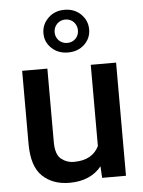

<svg xmlns="http://www.w3.org/2000/svg" viewBox="-56 -838 667 893"><g transform="rotate(-5 278.0 -392.0)"><path d="M496.6 0V-528.3H378.4V-148.9C359.4 -110.4 323.7 -85.4 261.7 -85.4C238.3 -85.4 218.3 -92.8 201.2 -106.9C184.1 -121.1 175.8 -147.5 175.8 -186V-528.3H58.1V-187C58.1 -117.2 74.2 -66.9 106.4 -36.1C138.7 -5.4 180.7 9.8 232.9 9.8C300.8 9.8 349.6 -13.7 382.3 -54.2L385.3 0ZM171.9 -693.4C171.9 -665.5 182.1 -642.1 202.6 -623C222.7 -604 248 -594.7 278.8 -594.7C309.1 -594.7 334.5 -604 355 -623C375 -642.1 385.3 -665.5 385.3 -693.4C385.3 -721.2 375 -744.6 355 -764.6C334.5 -784.2 309.1 -793.9 278.8 -793.9C248 -793.9 222.7 -784.2 202.6 -764.6C182.1 -744.6 171.9 -721.2 171.9 -693.4ZM224.1 -693.4C224.1 -722.7 246.1 -748.5 278.8 -748.5C311.5 -748.5 333 -722.7 333 -693.4C333 -664.1 311.5 -639.2 278.8 -639.2C246.1 -639.2 224.1 -664.6 224.1 -693.4Z"/></g></svg>

Font: Vazirmatn Medium
Style: Regular
Weight: 500
Designer: Saber Rastikerdar
Foundry: Saber Rastikerdar
Version: Version 33.003